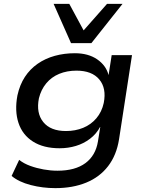

<svg xmlns="http://www.w3.org/2000/svg" viewBox="-20 -783 760 992"><path d="M266 189Q200 189 138.5 173Q77 157 40 126L79 43Q103 62 136 74Q169 86 205.5 92.5Q242 99 277 99Q368 99 421 60Q474 21 486 -52L498 -127H497Q478 -91 445 -66Q412 -41 372 -29Q332 -17 288 -17Q205 -17 150.5 -51.5Q96 -86 75.5 -148Q55 -210 70 -290Q82 -345 108.5 -385.5Q135 -426 174.5 -453.5Q214 -481 263 -494.5Q312 -508 367 -508Q436 -508 482 -476.5Q528 -445 541 -395L557 -498H662L595 -63Q582 19 538.5 75.5Q495 132 425.5 160.5Q356 189 266 189ZM321 -106Q369 -106 409.5 -122.5Q450 -139 478 -172Q506 -205 516 -251Q531 -327 493 -372.5Q455 -418 375 -418Q326 -418 286 -401.5Q246 -385 219 -352.5Q192 -320 181 -275Q166 -199 203.5 -152.5Q241 -106 321 -106ZM347 -560 257 -763H338L412 -626L533 -763H613L452 -560Z"/></svg>

Font: Nunito Sans 7pt SemiExpanded SemiBold
Style: Italic
Weight: 600
Width: 6
Italic angle: -9°
Designer: Vernon Adams
Foundry: Vernon Adams
Version: Version 3.101;gftools[0.9.27]